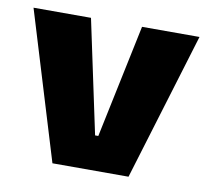

<svg xmlns="http://www.w3.org/2000/svg" viewBox="-60 -525 635 589"><g transform="rotate(10 257.5 -230.0)"><path d="M263 -107H253L178 -460H-1L139 0H376L516 -460H337Z"/></g></svg>

Font: FilmFarsi_V5 Display
Style: Regular
Weight: 400
Designer: Borna Izadpanah
Foundry: Borna Izadpanah
Version: Version 1.000;PS 001.000;hotconv 1.0.88;makeotf.lib2.5.64775